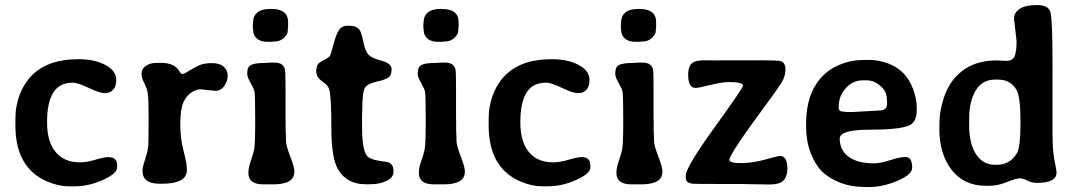

<svg xmlns="http://www.w3.org/2000/svg" viewBox="-20 -735 4298 767"><path d="M277.8 9.3H255.4Q213.9 9.3 168.9 -9.8Q41.5 -64 41.5 -234.4V-257.8Q41.5 -259.3 41.5 -260.7Q41.5 -313 59.6 -358.4Q96.2 -453.1 191.4 -484.4Q234.4 -498.5 295.9 -498.5Q357.4 -498.5 400.9 -475.6Q444.3 -452.6 444.3 -415.5Q444.3 -389.2 431.6 -376Q418.9 -362.8 398.9 -362.8Q378.9 -362.8 334.5 -383.8Q290 -404.8 271.5 -404.8Q217.3 -404.8 192.6 -365Q168 -325.2 168 -246.8Q168 -168.5 202.4 -127.4Q236.8 -86.4 299.3 -86.4Q325.7 -86.4 360.8 -96.9Q396 -107.4 412.6 -107.4Q447.8 -107.4 447.8 -74.7V-66.4Q447.8 -41.5 391.1 -16.1Q334.5 9.3 277.8 9.3Z M608.4 -483.9H625.5Q677.2 -483.4 696.8 -450.2Q703.1 -439.5 709.2 -439.5Q715.3 -439.5 733.9 -451.2Q752.4 -462.9 772.9 -472.9Q793.5 -482.9 825.7 -482.9Q857.9 -482.9 873.8 -468.5Q889.6 -454.1 889.6 -432.9Q889.6 -411.6 876 -391.8Q862.3 -372.1 840.3 -372.1L780.3 -378.4Q765.1 -378.4 744.9 -365.7Q724.6 -353 712.4 -325.7Q700.2 -298.3 700.2 -240Q700.2 -181.6 713.4 -131.8Q726.6 -83 726.6 -55.7Q726.6 -1 626.5 -1H617.2Q549.3 -1 549.3 -52.2Q549.3 -67.4 559.3 -97.4Q569.3 -127.4 571.5 -146.7Q573.7 -166 573.7 -254.9Q573.7 -343.8 570.3 -363Q566.9 -382.3 556.2 -403.1Q545.4 -423.8 545.4 -441.4Q545.4 -459 562 -471.4Q578.6 -483.9 608.4 -483.9Z M1057.6 -699.2H1064.9Q1130.9 -699.2 1130.9 -646.5V-627.9Q1129.4 -620.6 1129.4 -609.9Q1129.4 -599.1 1114.5 -584.2Q1099.6 -569.3 1076.7 -569.3L1062.5 -567.9H1048.8Q1021.5 -567.9 1006.3 -580.8Q991.2 -593.8 991.2 -615.7Q990.2 -619.6 990.2 -622.6L989.7 -631.8L990.2 -634.3Q990.2 -636.7 990.2 -639.2L991.2 -648.4Q991.2 -670.9 1007.8 -685.1Q1024.4 -699.2 1057.6 -699.2ZM1030.8 1.5Q972.2 1 972.2 -43.9Q972.2 -65.4 981.7 -91.8Q991.2 -118.2 995.4 -138.7Q999.5 -159.2 999.5 -258.5Q999.5 -357.9 996.3 -370.4Q993.2 -382.8 980.5 -404.8Q967.8 -426.8 967.8 -438.5V-444.3Q967.8 -468.3 983.4 -475.8Q999 -483.4 1036.6 -483.4L1057.1 -484.9H1077.1Q1112.8 -484.9 1118.7 -456.1Q1120.6 -446.8 1120.6 -373.5V-269L1121.1 -248.5V-213.9L1122.1 -193.8Q1122.6 -187 1122.6 -170.7Q1122.6 -154.3 1139.2 -110.8Q1155.8 -67.4 1155.8 -53.2V-47.9Q1155.8 1.5 1071.3 1.5Z M1295.4 -377Q1291 -394 1267.1 -410.2Q1243.2 -426.3 1243.2 -451.2Q1243.2 -476.1 1258.3 -486.3Q1261.7 -488.8 1277.8 -497.3Q1293.9 -505.9 1297.6 -511Q1301.3 -516.1 1312.3 -557.9Q1323.2 -599.6 1334.7 -616Q1346.2 -632.3 1367.7 -632.3H1376Q1403.8 -632.3 1417 -614.7Q1423.8 -605.5 1431.2 -568.8Q1438.5 -532.2 1451.2 -517.6Q1463.9 -502.9 1504.2 -492.4Q1544.4 -481.9 1544.4 -458.5Q1544.4 -435.1 1532.2 -425.8Q1520 -416.5 1484.4 -408.7Q1448.7 -400.9 1438 -384.5Q1427.2 -368.2 1427.2 -293.9L1426.8 -283.7Q1426.3 -273.4 1426.3 -259.8V-231Q1426.3 -140.6 1444.3 -114.7Q1455.6 -98.6 1492.9 -93Q1530.3 -87.4 1532.7 -86.4Q1551.8 -76.7 1551.8 -54.7V-46.9Q1551.8 -26.9 1525.1 -12.9Q1498.5 1 1459.5 1H1439.5Q1365.7 1 1330.6 -58.1Q1303.7 -103.5 1303.7 -224.6Q1303.7 -345.7 1295.4 -377Z M1738.8 -699.2H1746.1Q1812 -699.2 1812 -646.5V-627.9Q1810.5 -620.6 1810.5 -609.9Q1810.5 -599.1 1795.7 -584.2Q1780.8 -569.3 1757.8 -569.3L1743.7 -567.9H1730Q1702.6 -567.9 1687.5 -580.8Q1672.4 -593.8 1672.4 -615.7Q1671.4 -619.6 1671.4 -622.6L1670.9 -631.8L1671.4 -634.3Q1671.4 -636.7 1671.4 -639.2L1672.4 -648.4Q1672.4 -670.9 1689 -685.1Q1705.6 -699.2 1738.8 -699.2ZM1711.9 1.5Q1653.3 1 1653.3 -43.9Q1653.3 -65.4 1662.8 -91.8Q1672.4 -118.2 1676.5 -138.7Q1680.7 -159.2 1680.7 -258.5Q1680.7 -357.9 1677.5 -370.4Q1674.3 -382.8 1661.6 -404.8Q1648.9 -426.8 1648.9 -438.5V-444.3Q1648.9 -468.3 1664.6 -475.8Q1680.2 -483.4 1717.8 -483.4L1738.3 -484.9H1758.3Q1793.9 -484.9 1799.8 -456.1Q1801.8 -446.8 1801.8 -373.5V-269L1802.2 -248.5V-213.9L1803.2 -193.8Q1803.7 -187 1803.7 -170.7Q1803.7 -154.3 1820.3 -110.8Q1836.9 -67.4 1836.9 -53.2V-47.9Q1836.9 1.5 1752.4 1.5Z M2168.5 9.3H2146Q2104.5 9.3 2059.6 -9.8Q1932.1 -64 1932.1 -234.4V-257.8Q1932.1 -259.3 1932.1 -260.7Q1932.1 -313 1950.2 -358.4Q1986.8 -453.1 2082 -484.4Q2125 -498.5 2186.5 -498.5Q2248 -498.5 2291.5 -475.6Q2335 -452.6 2335 -415.5Q2335 -389.2 2322.3 -376Q2309.6 -362.8 2289.6 -362.8Q2269.5 -362.8 2225.1 -383.8Q2180.7 -404.8 2162.1 -404.8Q2107.9 -404.8 2083.3 -365Q2058.6 -325.2 2058.6 -246.8Q2058.6 -168.5 2093 -127.4Q2127.4 -86.4 2189.9 -86.4Q2216.3 -86.4 2251.5 -96.9Q2286.6 -107.4 2303.2 -107.4Q2338.4 -107.4 2338.4 -74.7V-66.4Q2338.4 -41.5 2281.7 -16.1Q2225.1 9.3 2168.5 9.3Z M2527.8 -699.2H2535.2Q2601.1 -699.2 2601.1 -646.5V-627.9Q2599.6 -620.6 2599.6 -609.9Q2599.6 -599.1 2584.7 -584.2Q2569.8 -569.3 2546.9 -569.3L2532.7 -567.9H2519Q2491.7 -567.9 2476.6 -580.8Q2461.4 -593.8 2461.4 -615.7Q2460.4 -619.6 2460.4 -622.6L2460 -631.8L2460.4 -634.3Q2460.4 -636.7 2460.4 -639.2L2461.4 -648.4Q2461.4 -670.9 2478 -685.1Q2494.6 -699.2 2527.8 -699.2ZM2501 1.5Q2442.4 1 2442.4 -43.9Q2442.4 -65.4 2451.9 -91.8Q2461.4 -118.2 2465.6 -138.7Q2469.7 -159.2 2469.7 -258.5Q2469.7 -357.9 2466.6 -370.4Q2463.4 -382.8 2450.7 -404.8Q2438 -426.8 2438 -438.5V-444.3Q2438 -468.3 2453.6 -475.8Q2469.2 -483.4 2506.8 -483.4L2527.3 -484.9H2547.4Q2583 -484.9 2588.9 -456.1Q2590.8 -446.8 2590.8 -373.5V-269L2591.3 -248.5V-213.9L2592.3 -193.8Q2592.8 -187 2592.8 -170.7Q2592.8 -154.3 2609.4 -110.8Q2626 -67.4 2626 -53.2V-47.9Q2626 1.5 2541.5 1.5Z M2862.3 0Q2756.8 0 2747.6 -1Q2719.7 -3.9 2719.7 -23.4V-34.7Q2719.7 -66.9 2834 -225.3Q2948.2 -383.8 2948.2 -392.6Q2948.2 -407.2 2892.6 -407.2Q2864.7 -407.2 2817.9 -395.5Q2771 -383.8 2757.8 -383.8Q2729 -383.8 2729 -437.5Q2729 -467.3 2742.4 -480.7Q2755.9 -494.1 2791 -494.1H2815.9L2828.6 -493.7L2918.9 -494.1H2996.6L3009.3 -493.7L3022.5 -494.1Q3084 -494.1 3096.7 -491.2Q3117.7 -486.3 3117.7 -458Q3117.7 -429.7 3102.3 -405.3Q3086.9 -380.9 3051.8 -333Q2893.6 -119.6 2893.6 -96.2Q2893.6 -83.5 2939.9 -83.5Q2986.3 -83.5 3038.1 -97.9Q3089.8 -112.3 3095.2 -112.3Q3125.5 -112.3 3125.5 -60.5Q3125.5 -30.8 3110.4 -14.4Q3095.2 2 3053.7 2H3041L3028.8 1.5H3016.1L2939.5 0Z M3523.9 -321.8V-324.7L3523.4 -327.6V-333Q3522.5 -338.9 3522.5 -341.3Q3522.5 -369.6 3497.1 -391.8Q3471.7 -414.1 3441.9 -414.1H3427.2Q3386.2 -414.1 3358.4 -382.3Q3330.6 -350.6 3330.6 -311.5V-303.7Q3330.6 -289.1 3349.6 -289.1L3361.8 -287.6H3392.6L3395 -288.1L3484.4 -293L3494.6 -293.9Q3523.9 -293.9 3523.9 -321.8ZM3334.5 -181.6Q3334.5 -135.3 3370.1 -108.9Q3405.8 -82.5 3471.7 -82.5Q3497.1 -82.5 3536.1 -95.2Q3575.2 -107.9 3597.2 -107.9Q3624 -107.9 3624 -64.9Q3624 -37.6 3565.2 -12.7Q3506.3 12.2 3451.2 12.2H3439.9Q3379.9 12.2 3334.2 -6.1Q3288.6 -24.4 3261.7 -52.2Q3234.9 -80.1 3217.5 -126.5Q3200.2 -172.9 3200.2 -229.5V-241.2Q3200.2 -356.4 3258.3 -422.9Q3289.1 -458 3335 -476.8Q3380.9 -495.6 3431.6 -495.6H3454.6Q3489.3 -495.6 3526.9 -481.9Q3599.6 -455.6 3627.9 -378.4Q3642.1 -339.8 3642.1 -305.7V-294.9Q3642.1 -245.6 3609.9 -232.9Q3569.3 -216.8 3451.9 -216.8Q3334.5 -216.8 3334.5 -181.6Z M3851.6 -260.3V-233.9Q3851.6 -160.2 3879.4 -118.4Q3907.2 -76.7 3953.6 -76.7H3962.4Q4014.6 -76.7 4042 -122.1Q4056.6 -146.5 4056.6 -245.6V-250.5Q4056.6 -349.6 4040 -377.4Q4016.1 -417 3967.8 -417H3954.6Q3903.8 -417 3877.7 -373.5Q3851.6 -330.1 3851.6 -260.3ZM4200.7 -45.9Q4200.7 -4.4 4122.6 -4.4Q4102.1 -4.4 4084.5 -13.4Q4066.9 -22.5 4053 -22.5Q4039.1 -22.5 4002.2 -7.6Q3965.3 7.3 3930.7 7.3H3919.4Q3831.1 7.3 3781.7 -56.2Q3732.4 -119.6 3732.4 -221.7L3732.9 -233.9V-246.6Q3732.9 -288.1 3749 -339.8Q3765.6 -392.6 3796.9 -426.8Q3857.9 -493.7 3960.4 -493.7H3961.9L3999.5 -491.7Q4023.4 -491.7 4032.2 -508.5Q4041 -525.4 4041 -570.8L4030.8 -660.6Q4030.8 -685.1 4054 -700Q4077.1 -714.8 4122.3 -714.8Q4167.5 -714.8 4176 -687.5Q4184.6 -660.2 4184.6 -473.6V-198.7Q4184.6 -133.3 4192.6 -93.8Q4200.7 -54.2 4200.7 -45.9Z"/></svg>

Font: Averia Libre
Style: Bold
Weight: 700
Version: Version 1.002